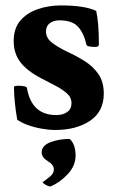

<svg xmlns="http://www.w3.org/2000/svg" viewBox="-20 -458 423 691"><path d="M178.7 9.8Q156.2 9.8 128.9 4.9Q101.6 0 78.1 -8.8Q54.7 -17.6 42 -27.3Q30.3 -94.7 30.3 -146.5Q35.2 -149.4 44.9 -149.4Q76.2 -149.4 77.1 -140.6Q93.8 -43.9 182.6 -43.9Q206.1 -43.9 221.7 -54.7Q237.3 -65.4 237.3 -86.9Q237.3 -107.4 220.7 -122.1Q204.1 -136.7 181.6 -148.4Q159.2 -160.2 140.6 -169.9Q84 -197.3 56.6 -230Q29.3 -262.7 29.3 -310.5Q29.3 -355.5 52.7 -383.3Q76.2 -411.1 115.2 -424.8Q154.3 -438.5 199.2 -438.5Q284.2 -438.5 326.2 -418.9Q335.9 -376 335.9 -297.9Q335.9 -289.1 323.2 -289.1Q293 -289.1 291 -296.9Q282.2 -337.9 261.2 -361.3Q240.2 -384.8 194.3 -384.8Q172.9 -384.8 159.2 -374.5Q145.5 -364.3 145.5 -344.7Q145.5 -322.3 165 -306.2Q184.6 -290 222.7 -271.5Q254.9 -256.8 285.2 -237.8Q315.4 -218.8 334.5 -190.9Q353.5 -163.1 353.5 -121.1Q353.5 -56.6 304.2 -23.4Q254.9 9.8 178.7 9.8ZM159.2 212.9Q154.3 212.9 144 207Q133.8 201.2 133.8 197.3Q146.5 188.5 160.2 177.2Q173.8 166 173.8 152.3Q173.8 134.8 152.3 122.1Q129.9 108.4 129.9 90.8Q129.9 66.4 160.6 54.2Q191.4 42 230.5 42Q252 60.5 252 102.5Q252 138.7 223.6 168.9Q195.3 199.2 162.1 212.9Z"/></svg>

Font: Crimson Text Bold
Style: Bold
Weight: 700
Designer: Sebastian Kosch
Foundry: Sebastian Kosch
Version: Version 1.10 July 1, 2025